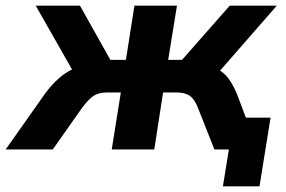

<svg xmlns="http://www.w3.org/2000/svg" viewBox="-72 -527 1010 677"><path d="M-52 0 87 -197Q133 -259 182 -282L54 -507H210L317 -316H372L402 -507H552L521 -316H570L738 -507H904L704 -278Q723 -266 737 -245.5Q751 -225 763 -197L795 -112H882L843 130H714L735 0H684L625 -149Q613 -179 596 -190Q579 -201 550 -201H503L472 0H322L354 -201H307Q277 -201 259.5 -190Q242 -179 219 -149L114 0Z"/></svg>

Font: Mulish ExtraBold
Style: Italic
Weight: 800
Italic angle: -9°
Designer: Vernon Adams
Foundry: Vernon Adams
Version: Version 3.603; ttfautohint (v1.8.3)